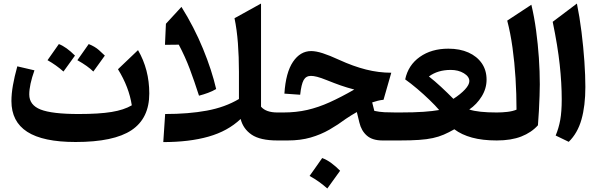

<svg xmlns="http://www.w3.org/2000/svg" viewBox="-20 -804 3436 1099"><path d="M734.4 -201.2Q718.8 -304.7 655.3 -407.7L770 -517.1Q834.5 -406.2 834.5 -269Q834.5 -127 733.2 -59.1Q631.8 8.8 412.6 8.8Q226.1 8.8 135.7 -49.6Q45.4 -107.9 45.4 -225.6Q45.4 -267.1 54 -315.9Q62.5 -364.7 79.1 -424.3L177.2 -401.4Q147.5 -318.4 147.5 -263.2Q147.5 -202.6 212.6 -177Q277.8 -151.4 430.7 -151.4Q547.4 -151.4 618.7 -163.1Q689.9 -174.8 734.4 -201.2ZM252 -459.5Q255.4 -463.9 316.9 -551.8Q359.4 -535.6 409.2 -485.8Q392.6 -462.4 376.2 -439.9Q359.9 -417.5 343.3 -394.5Q302.2 -431.2 252 -459.5ZM422.9 -459.5Q445.3 -490.2 487.8 -551.8Q523.4 -537.6 546.4 -517.1Q569.3 -496.6 580.1 -485.8Q563.5 -462.4 547.1 -439.9Q530.8 -417.5 514.2 -394.5Q482.9 -425.8 422.9 -459.5Z M1474.1 -783.7V-193.4Q1502.4 -160.2 1567.9 -160.2H1568.4V0H1567.9Q1469.2 0 1420.4 -33.2Q1371.6 -66.4 1357.4 -123Q1283.7 -53.2 1173.6 -22Q1063.5 9.3 914.6 9.3L925.3 -151.4Q1059.1 -151.4 1163.6 -170.7Q1268.1 -189.9 1347.7 -237.3V-393.1Q1347.7 -478 1341.8 -556.4Q1335.9 -634.8 1322.3 -699.7ZM1018.6 -764.6Q1091.3 -648.4 1141.8 -525.4Q1192.4 -402.3 1217.3 -294.4Q1195.8 -281.7 1170.7 -272.5Q1145.5 -263.2 1119.1 -256.3Q1092.3 -339.8 1066.2 -409.4Q1040 -479 1003.4 -548.3L924.3 -547.4L929.7 -668Z M1761.2 -511.7Q1788.6 -511.7 1827.4 -499.3Q1866.2 -486.8 1921.4 -461.4Q2002.4 -424.3 2075 -406Q2147.5 -387.7 2219.7 -387.7L2175.3 -232.9Q2159.2 -231.4 2142.6 -227.3Q2126 -223.1 2110.4 -217.8L2122.6 -169.4Q2151.4 -163.1 2180.9 -161.6Q2210.4 -160.2 2245.6 -160.2H2267.6V0H2169.4Q2111.8 0 2080.1 -27.6Q2048.3 -55.2 2037.1 -102.5L2022.5 -162.6Q2007.8 -154.3 1991.7 -144.5Q1975.6 -134.8 1960 -124Q1915 -90.3 1865.7 -62Q1816.4 -33.7 1758.1 -16.8Q1699.7 0 1627.4 0H1568.4Q1558.6 0 1553.7 -7.8Q1548.8 -15.6 1548.8 -36.6V-123.5Q1548.8 -144.5 1553.7 -152.3Q1558.6 -160.2 1568.4 -160.2H1602.1Q1675.3 -160.2 1739 -174.8Q1802.7 -189.5 1867.4 -218.8Q1932.1 -248 2007.8 -291.5Q1965.3 -302.7 1930.4 -314.9Q1895.5 -327.1 1850.6 -345.2Q1816.4 -358.9 1795.4 -364.3Q1774.4 -369.6 1759.8 -369.6Q1731.4 -369.6 1718 -345.5Q1704.6 -321.3 1698.2 -261.7L1607.9 -268.1Q1615.7 -389.2 1657.2 -450.4Q1698.7 -511.7 1761.2 -511.7ZM1824.2 100.6Q1851.6 110.8 1877.2 129.9Q1902.8 148.9 1926.8 173.3Q1890.1 224.6 1853.5 274.9Q1831.1 254.9 1805.9 236.8Q1780.8 218.8 1752 203.1Q1770.5 176.8 1788.6 151.4Q1806.6 126 1824.2 100.6Z M2546.4 -525.4Q2612.3 -525.4 2661.4 -503.4Q2710.4 -481.4 2737.8 -441.7Q2765.1 -401.9 2765.1 -348.1Q2765.1 -297.4 2737.3 -252.2Q2709.5 -207 2666 -177.2Q2716.3 -160.2 2823.2 -160.2H2823.7V0H2823.2Q2741.7 0 2681.9 -16.4Q2622.1 -32.7 2580.6 -64Q2548.8 -45.9 2520 -33.4Q2491.2 -21 2457.5 -13.7Q2423.8 -6.3 2378.4 -3.2Q2333 0 2267.6 0Q2262.2 0 2255.1 -7.8Q2248 -15.6 2248 -36.6V-123.5Q2248 -144.5 2253.9 -152.3Q2259.8 -160.2 2267.6 -160.2Q2351.1 -160.2 2405 -164.1Q2459 -168 2493.7 -174.3Q2472.2 -199.7 2438.7 -231.9Q2405.3 -264.2 2368.2 -295.7Q2331.1 -327.1 2299.3 -349.6Q2316.4 -431.2 2383.1 -478.3Q2449.7 -525.4 2546.4 -525.4ZM2560.1 -403.8Q2485.4 -403.8 2435.1 -366.2Q2467.8 -340.8 2504.4 -306.9Q2541 -272.9 2575.2 -238.3Q2616.2 -264.6 2641.4 -291.7Q2666.5 -318.8 2666.5 -339.8Q2666.5 -365.7 2635 -384.8Q2603.5 -403.8 2560.1 -403.8Z M3021.5 -776.9Q3038.1 -707.5 3048.6 -629.6Q3059.1 -551.8 3064.5 -473.1Q3069.8 -394.5 3069.8 -321.3Q3069.8 -295.4 3068.4 -254.9Q3066.9 -214.4 3064.7 -169.9Q3062.5 -125.5 3059.1 -86.9Q3022 -45.4 2963.9 -22.7Q2905.8 0 2823.7 0Q2814 0 2809.1 -7.8Q2804.2 -15.6 2804.2 -36.6V-123.5Q2804.2 -144.5 2809.1 -152.3Q2814 -160.2 2823.7 -160.2Q2854 -160.2 2884 -163.6Q2914.1 -167 2936.5 -176.3Q2936.5 -266.1 2930.9 -356.4Q2925.3 -446.8 2913.6 -531Q2901.9 -615.2 2883.3 -686Z M3282.2 -783.7Q3297.9 -707 3308.6 -620.8Q3319.3 -534.7 3325 -452.6Q3330.6 -370.6 3330.6 -306.2Q3330.6 -198.2 3308.3 -119.9Q3286.1 -41.5 3235.4 7.8L3160.6 -28.3Q3178.2 -70.3 3186.8 -117.4Q3195.3 -164.6 3195.3 -235.4Q3195.3 -327.6 3183.8 -433.8Q3172.4 -540 3143.6 -679.2Z"/></svg>

Font: Pinar DS1 Bold
Style: Regular
Weight: 700
Designer: Amin Abedi
Version: Version 3.000